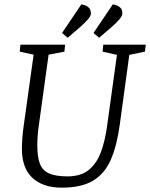

<svg xmlns="http://www.w3.org/2000/svg" viewBox="-20 -854 692 885"><path d="M265 11Q220 11 185.5 -1Q151 -13 127.5 -36Q104 -59 92.5 -92Q81 -125 81 -167Q81 -219 90 -280L135 -602L71 -616L74 -648H280L277 -616L204 -602L159 -276Q155 -249 153.5 -227Q152 -205 152 -183Q152 -130 164 -99Q176 -68 206.5 -54.5Q237 -41 291 -41Q353 -41 389.5 -71Q426 -101 445.5 -154Q465 -207 474 -276L519 -601L453 -616L456 -648H652L648 -616L576 -601L532 -279Q519 -183 491 -118.5Q463 -54 409.5 -21.5Q356 11 265 11ZM437 -680 411 -702 500 -834Q520 -830 529.5 -823Q539 -816 541.5 -808Q544 -800 544 -792Q544 -781 530.5 -765Q517 -749 494 -729ZM292 -680 266 -702 355 -834Q375 -830 384.5 -823Q394 -816 396.5 -808Q399 -800 399 -792Q399 -781 385.5 -765Q372 -749 349 -729Z"/></svg>

Font: Faustina Light
Style: Italic
Weight: 300
Italic angle: -8°
Designer: Alfonso Garcia
Foundry: http://www.omnibus-type.com
Version: Version 1.200